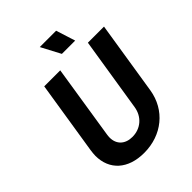

<svg xmlns="http://www.w3.org/2000/svg" viewBox="-248 -1016 1154 1154"><g transform="rotate(-45 329.0 -439.0)"><path d="M476 -763 437 -886H298L363 -763ZM292 8C444 8 561 -88 584 -232L658 -700H521L446 -228C435 -157 381 -110 310 -110C248 -110 210 -147 210 -204C210 -212 211 -220 212 -228L286 -700H150L76 -232C74 -216 72 -202 72 -187C72 -68 155 8 292 8Z"/></g></svg>

Font: Arthouse Owned
Style: Bold Italic
Weight: 700
Italic angle: -10°
Designer: Jeremy Tribby
Foundry: Tribby Type
Version: Version 1.000;PS 001.000;hotconv 1.0.88;makeotf.lib2.5.64775